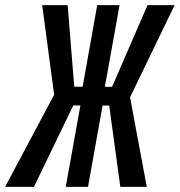

<svg xmlns="http://www.w3.org/2000/svg" viewBox="-59 -731 703 751"><path d="M368.2 -317.9 342.3 -318.4 285.2 0H198.2L255.4 -318.4H227.5L73.7 0H-39.1L152.8 -360.4L106 -710.9H205.6L231.4 -392.1L264.2 -391.6L321.3 -710.9H408.7L351.1 -391.6H379.4L518.1 -710.9H624L449.7 -350.6L515.1 0H411.6Z"/></svg>

Font: Roboto Mono
Style: Italic
Weight: 400
Designer: Google
Version: Version 2.000985; 2015; ttfautohint (v1.3)